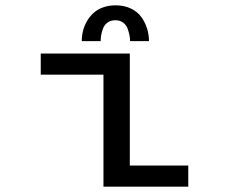

<svg xmlns="http://www.w3.org/2000/svg" viewBox="-20 -701 890 721"><path d="M287 -546.5Q287 -565.5 291.5 -584.2Q296 -603 306 -620.5Q316 -638 330.2 -651.5Q344.5 -665 366.2 -673Q388 -681 414 -681Q446.5 -681 471.5 -669Q496.5 -657 510.8 -637Q525 -617 532.2 -594Q539.5 -571 539.5 -546.5H468.5Q468.5 -556.5 466.5 -567.5Q464.5 -578.5 459.5 -592.8Q454.5 -607 442.5 -616Q430.5 -625 413 -625Q395.5 -625 383.5 -616Q371.5 -607 366.5 -593Q361.5 -579 359.8 -568Q358 -557 358 -546.5ZM467.5 -79.5H687V0H368.5V-420.5H133V-500H467.5Z"/></svg>

Font: League Mono Wide
Style: Regular
Weight: 400
Width: 8
Designer: Tyler Finck
Foundry: The League of Moveable Type / Tyler Finck
Version: Version 2.210